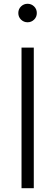

<svg xmlns="http://www.w3.org/2000/svg" viewBox="-20 -997 292 1017"><path d="M94 -745H159V0H94ZM77 -928Q77 -949 91.5 -963Q106 -977 126 -977Q146 -977 160.5 -963Q175 -949 175 -928Q175 -907 160.5 -893Q146 -879 126 -879Q106 -879 91.5 -893Q77 -907 77 -928Z"/></svg>

Font: Eudoxus Sans Light
Style: Regular
Weight: 300
Designer: Stijn de Vries
Foundry: tokotype
Version: Version 2.005